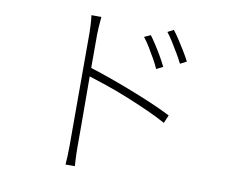

<svg xmlns="http://www.w3.org/2000/svg" viewBox="-83 -852 1167 988"><g transform="rotate(10 500.0 -358.0)"><path d="M636 -700Q648 -684 665 -658Q682 -632 698.5 -603.5Q715 -575 727 -550L693 -533Q683 -556 667.5 -583.5Q652 -611 635.5 -638Q619 -665 603 -685ZM748 -747Q761 -731 778 -705Q795 -679 812.5 -650.5Q830 -622 842 -598L809 -581Q798 -603 782 -630.5Q766 -658 749 -685Q732 -712 717 -731ZM323 -70Q323 -80 323 -121Q323 -162 323 -221.5Q323 -281 323 -347.5Q323 -414 323 -477Q323 -540 323 -588Q323 -636 323 -657Q323 -674 321.5 -701Q320 -728 317 -748H369Q367 -729 365 -701Q363 -673 363 -657Q363 -609 363 -549Q363 -489 363 -425.5Q363 -362 363.5 -301.5Q364 -241 364 -191.5Q364 -142 364 -109.5Q364 -77 364 -70Q364 -54 364.5 -35Q365 -16 366 1Q367 18 368 32H319Q321 12 322 -16Q323 -44 323 -70ZM355 -483Q404 -468 462 -447.5Q520 -427 580.5 -403.5Q641 -380 697 -356Q753 -332 798 -309L780 -267Q737 -291 681 -316Q625 -341 565.5 -365Q506 -389 451 -407.5Q396 -426 355 -439Z"/></g></svg>

Font: Noto Sans KR ExtraLight
Style: Regular
Weight: 250
Designer: Ryoko NISHIZUKA  (kana, bopomofo & ideographs); Paul D. Hunt (Latin, Greek & Cyrillic); Sandoll Communications , Soo-you
Foundry: Adobe
Version: Version 2.004-H2;hotconv 1.0.118;makeotfexe 2.5.65603